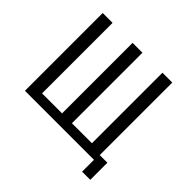

<svg xmlns="http://www.w3.org/2000/svg" viewBox="-147 -642 864 864"><g transform="rotate(45 285.5 -209.5)"><path d="M481.3 75.5V0H42.1V-495H104.8V-46.2H232.1V-495H294.8V-46.2H422.1V-495H484.8V-33.4H533.3V75.5Z"/></g></svg>

Font: Alumni Sans Thin
Style: Regular
Weight: 100
Designer: Robert E. Leuschke
Foundry: Robert E. Leuschke
Version: Version 1.018